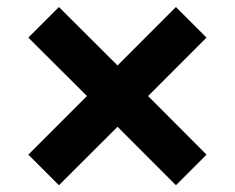

<svg xmlns="http://www.w3.org/2000/svg" viewBox="-20 -614 675 552"><path d="M149.4 -81.5 61.5 -169.4 230 -337.9 61.5 -505.9 149.4 -593.8 317.9 -425.8 485.8 -593.8 573.7 -505.9 405.8 -337.9 573.7 -169.4 485.8 -81.5 317.9 -249.5Z"/></svg>

Font: Schibsted Grotesk
Style: Bold
Weight: 700
Designer: Bakken & Baeck AS, Henrik Kongsvoll
Foundry: Schibsted ASA
Version: Version 1.100;gftools[0.9.25]